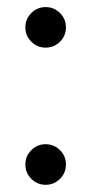

<svg xmlns="http://www.w3.org/2000/svg" viewBox="-20 -510 255 536"><path d="M107.4 5.9Q84 5.9 67.4 -10.7Q50.8 -27.3 50.8 -50.8Q50.8 -74.2 67.4 -90.8Q84 -107.4 107.4 -107.4Q130.9 -107.4 147.5 -90.8Q164.1 -74.2 164.1 -50.8Q164.1 -27.3 147.5 -10.7Q130.9 5.9 107.4 5.9ZM107.4 -377Q84 -377 67.4 -393.6Q50.8 -410.2 50.8 -433.6Q50.8 -457 67.4 -473.6Q84 -490.2 107.4 -490.2Q130.9 -490.2 147.5 -473.6Q164.1 -457 164.1 -433.6Q164.1 -410.2 147.5 -393.6Q130.9 -377 107.4 -377Z"/></svg>

Font: Inter Display
Style: Regular
Weight: 400
Designer: Rasmus Andersson
Foundry: rsms
Version: Version 4.000;git-37864ae